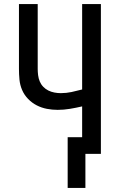

<svg xmlns="http://www.w3.org/2000/svg" viewBox="-20 -755 588 942"><path d="M312 167V-82H383V-233Q353 -226 323 -221Q293 -216 263 -216Q236 -216 210 -221Q184 -226 160.5 -238Q137 -250 118 -269.5Q99 -289 88.5 -313.5Q78 -338 75.5 -364.5Q73 -391 73 -417V-735H165V-417Q165 -402 167 -386Q169 -370 175 -355.5Q181 -341 192 -329.5Q203 -318 217 -311Q231 -304 247 -301Q263 -298 278 -298Q305 -298 331 -303.5Q357 -309 383 -316V-735H475V0H399V167Z"/></svg>

Font: Iosevka Semi-Condensed Medium
Style: Regular
Weight: 500
Monospace: yes
Designer: Belleve Invis
Foundry: Belleve Invis
Version: Version 27.3.5